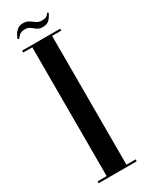

<svg xmlns="http://www.w3.org/2000/svg" viewBox="-212 -842 673 878"><g transform="rotate(-30 124.0 -403.5)"><path d="M24 0V-10H72V-690H24V-700H225V-690H176.5V-10H225V0ZM161 -746Q142.5 -746 131.8 -754Q121 -762 110.5 -770.2Q100 -778.5 82 -778.5Q62.5 -778.5 52 -768Q41.5 -757.5 39.5 -753L32.5 -756.5Q35 -764 41.2 -775.8Q47.5 -787.5 59 -797.2Q70.5 -807 89.5 -807Q108 -807 120.2 -798.8Q132.5 -790.5 144 -782.2Q155.5 -774 172.5 -774Q191 -774 199.5 -781Q208 -788 209.5 -793L216 -789.5Q212.5 -779.5 199.8 -762.8Q187 -746 161 -746Z"/></g></svg>

Font: Imbue 100pt SemiBold
Style: Regular
Weight: 600
Designer: Tyler Finck
Foundry: Etcetera Type Company
Version: Version 1.102; ttfautohint (v1.8.3)